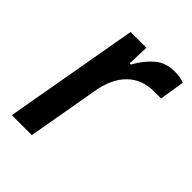

<svg xmlns="http://www.w3.org/2000/svg" viewBox="-163 -623 707 707"><g transform="rotate(45 191.0 -269.0)"><path d="M21 0 113.8 -525.9H195.8L192.9 -441.9H199.2Q223.1 -484.9 254.2 -511.5Q285.2 -538.1 332 -538.1Q359.9 -538.1 381.8 -529.8L366.2 -432.1H330.1Q266.1 -432.1 226.1 -392.1Q186 -352.1 173.8 -277.8L125 0Z"/></g></svg>

Font: Archivo Medium
Style: Italic
Weight: 500
Italic angle: -10°
Designer: Hector Gatti
Foundry: Omnibus-Type
Version: Version 2.001